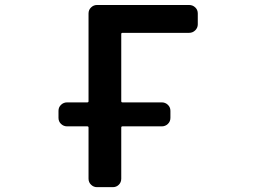

<svg xmlns="http://www.w3.org/2000/svg" viewBox="-20 -775 1040 774"><path d="M371.1 -20.5Q357.4 -20.5 347.2 -30.3Q336.9 -40 336.9 -54.7V-260.7Q336.9 -265.6 332 -265.6H251Q236.3 -265.6 226.1 -275.4Q215.8 -285.2 215.8 -299.8V-328.1Q215.8 -342.8 226.1 -352.5Q236.3 -362.3 251 -362.3H332Q336.9 -362.3 336.9 -367.2V-720.7Q336.9 -735.4 347.2 -745.1Q357.4 -754.9 371.1 -754.9H742.2Q756.8 -754.9 767.1 -745.1Q777.3 -735.4 777.3 -720.7V-676.8Q777.3 -663.1 767.1 -652.8Q756.8 -642.6 742.2 -642.6H473.6Q468.8 -642.6 468.8 -637.7V-367.2Q468.8 -362.3 473.6 -362.3H631.8Q646.5 -362.3 656.7 -352.5Q667 -342.8 667 -328.1V-299.8Q667 -285.2 656.7 -275.4Q646.5 -265.6 631.8 -265.6H473.6Q468.8 -265.6 468.8 -260.7V-54.7Q468.8 -40 459 -30.3Q449.2 -20.5 434.6 -20.5Z"/></svg>

Font: Rounded-L Mgen+ 1m medium
Style: Regular
Weight: 500
Designer: [Source Han Sans]
Ryoko NISHIZUKA  (kana & ideographs); Paul D. Hunt (Latin, Greek & Cyrillic); Wenlong ZHANG  (bopomofo
Version: Version 1.059.20150602